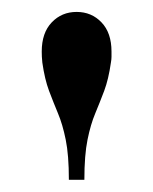

<svg xmlns="http://www.w3.org/2000/svg" viewBox="-20 -780 256 322"><path d="M95.5 -478.5Q95.5 -520 90.2 -545.8Q85 -571.5 77.2 -590Q69.5 -608.5 62.2 -627.8Q55 -647 51 -675Q50.5 -680.5 50.2 -684.8Q50 -689 50 -693.5Q50 -725 66.8 -742.5Q83.5 -760 108.5 -760Q133.5 -760 150.2 -742.5Q167 -725 167 -693.5Q167 -689 167 -684.8Q167 -680.5 166 -675Q162 -647 154.8 -627.8Q147.5 -608.5 139.8 -590Q132 -571.5 126.8 -545.8Q121.5 -520 121.5 -478.5Z"/></svg>

Font: Bodoni Moda SC 9pt Medium
Style: Regular
Weight: 500
Designer: Owen Earl
Foundry: indestructible type
Version: Version 2.005